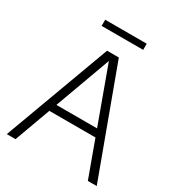

<svg xmlns="http://www.w3.org/2000/svg" viewBox="-207 -1028 1074 1161"><g transform="rotate(30 330.0 -448.0)"><path d="M16 0 289 -740H371L644 0H582L323 -709.5H336L77 0ZM148.5 -250.5 163.5 -303H497L511.5 -250.5ZM185.5 -853.5V-896.5H475.5V-853.5Z"/></g></svg>

Font: Encode Sans SC Light
Style: Regular
Weight: 300
Version: Version 3.002